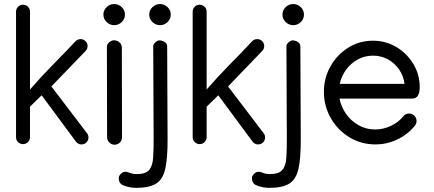

<svg xmlns="http://www.w3.org/2000/svg" viewBox="-20 -698 2126 941"><path d="M58.6 -640.6Q58.6 -654.8 68.6 -664.8Q78.6 -674.8 92.8 -674.8Q106.9 -674.8 117.2 -664.8Q127.4 -654.8 127 -640.1V-259.3Q180.2 -320.8 237.3 -378.7Q294.4 -436.5 350.1 -495.6Q359.9 -506.3 375 -506.3Q389.2 -506.3 399.2 -496.3Q409.2 -486.3 409.2 -472.2Q409.2 -458 399.4 -448.2L231.9 -274.4L406.2 -45.4Q413.6 -36.1 413.6 -24.4Q413.6 -10.3 403.6 -0.2Q393.6 9.8 379.4 9.8Q362.3 9.8 352.1 -3.9L184.1 -231L127 -175.3V-25.9Q127 -11.7 116.9 -1.7Q106.9 8.3 92.8 8.3Q78.6 8.3 68.4 -2Q58.1 -12.2 58.6 -26.4Z M539.6 -574.7Q518.6 -574.7 502.7 -589.8Q486.8 -605 486.8 -626.5Q486.8 -647.9 502.7 -663.1Q518.6 -678.2 539.6 -678.2Q561 -678.2 576.7 -663.1Q592.3 -647.9 592.3 -626.5Q592.3 -605 576.7 -589.8Q561 -574.7 539.6 -574.7ZM503.9 -468.8Q503.9 -481.4 515.6 -491Q527.3 -500.5 537.6 -500.5Q554.7 -500.5 565.9 -490.2Q577.1 -480 577.1 -463.4L578.1 -25.4Q578.1 -10.3 567.4 0.5Q556.6 11.2 541.5 11.2Q526.4 11.2 515.6 0.2Q504.9 -10.7 504.9 -25.9Z M764.2 -574.7Q743.2 -574.7 727.3 -589.8Q711.4 -605 711.4 -626.5Q711.4 -647.9 727.3 -663.1Q743.2 -678.2 764.2 -678.2Q785.6 -678.2 801.3 -663.1Q816.9 -647.9 816.9 -626.5Q816.9 -605 801.3 -589.8Q785.6 -574.7 764.2 -574.7ZM760.7 -500Q774.9 -500 787.1 -492.2Q799.3 -484.4 799.3 -471.2L801.3 -16.6Q801.8 76.7 790 128.9Q778.3 181.2 744.9 201.9Q711.4 222.7 647 222.7Q614.7 222.7 583.5 210Q562 201.2 562 174.3Q562 164.1 572.3 154.1Q582.5 144 592.8 144Q603.5 144 609.9 147Q629.4 155.3 648.9 155.3Q692.9 155.3 710.2 135.7Q727.5 116.2 730.5 75.9Q733.4 35.6 732.9 -25.4L731 -472.7Q731 -481 741.7 -490.5Q752.4 -500 760.7 -500Z M924.3 -640.6Q924.3 -654.8 934.3 -664.8Q944.3 -674.8 958.5 -674.8Q972.7 -674.8 982.9 -664.8Q993.2 -654.8 992.7 -640.1V-259.3Q1045.9 -320.8 1103 -378.7Q1160.2 -436.5 1215.8 -495.6Q1225.6 -506.3 1240.7 -506.3Q1254.9 -506.3 1264.9 -496.3Q1274.9 -486.3 1274.9 -472.2Q1274.9 -458 1265.1 -448.2L1097.7 -274.4L1272 -45.4Q1279.3 -36.1 1279.3 -24.4Q1279.3 -10.3 1269.3 -0.2Q1259.3 9.8 1245.1 9.8Q1228 9.8 1217.8 -3.9L1049.8 -231L992.7 -175.3V-25.9Q992.7 -11.7 982.7 -1.7Q972.7 8.3 958.5 8.3Q944.3 8.3 934.1 -2Q923.8 -12.2 924.3 -26.4Z M1417 -574.7Q1396 -574.7 1380.1 -589.8Q1364.3 -605 1364.3 -626.5Q1364.3 -647.9 1380.1 -663.1Q1396 -678.2 1417 -678.2Q1438.5 -678.2 1454.1 -663.1Q1469.7 -647.9 1469.7 -626.5Q1469.7 -605 1454.1 -589.8Q1438.5 -574.7 1417 -574.7ZM1413.6 -500Q1427.7 -500 1439.9 -492.2Q1452.1 -484.4 1452.1 -471.2L1454.1 -16.6Q1454.6 76.7 1442.9 128.9Q1431.2 181.2 1397.7 201.9Q1364.3 222.7 1299.8 222.7Q1267.6 222.7 1236.3 210Q1214.8 201.2 1214.8 174.3Q1214.8 164.1 1225.1 154.1Q1235.4 144 1245.6 144Q1256.3 144 1262.7 147Q1282.2 155.3 1301.8 155.3Q1345.7 155.3 1363 135.7Q1380.4 116.2 1383.3 75.9Q1386.2 35.6 1385.7 -25.4L1383.8 -472.7Q1383.8 -481 1394.5 -490.5Q1405.3 -500 1413.6 -500Z M1820.3 9.8Q1749.5 9.8 1692.1 -25.4Q1634.8 -60.5 1601.1 -119.4Q1567.4 -178.2 1567.4 -248.5Q1567.4 -315.4 1599.4 -372.3Q1631.3 -429.2 1686 -463.9Q1740.7 -498.5 1808.1 -498.5Q1870.1 -498.5 1922.1 -467.8Q1974.1 -437 2005.6 -385Q2037.1 -333 2037.1 -269.5Q2037.1 -247.1 2029.1 -231Q2021 -214.8 1999.5 -214.8H1644Q1651.9 -174.3 1676 -139.9Q1700.2 -105.5 1737.1 -84.5Q1773.9 -63.5 1819.3 -63.5Q1857.9 -63.5 1895 -80.6Q1932.1 -97.7 1956.1 -127.4Q1966.8 -141.6 1984.9 -141.6Q2000 -141.6 2010.7 -130.9Q2021.5 -120.1 2021.5 -105Q2021.5 -91.8 2012.7 -81.1Q1977.5 -38.1 1926.5 -14.2Q1875.5 9.8 1820.3 9.8ZM1962.4 -287.1Q1958 -325.2 1936.5 -356.7Q1915 -388.2 1881.8 -406.7Q1848.6 -425.3 1808.6 -425.3Q1767.1 -425.3 1732.9 -406.2Q1698.7 -387.2 1676 -356Q1653.3 -324.7 1645 -287.1Z"/></svg>

Font: Manjari
Style: Regular
Weight: 400
Designer: Santhosh Thottingal <santhosh.thottingal@gmail.com>
Foundry: SMC
Version: Version 2.000